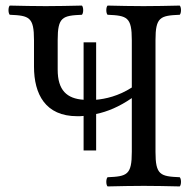

<svg xmlns="http://www.w3.org/2000/svg" viewBox="-20 -667 674 689"><path d="M325 -127V-258C365 -266 408 -284 453 -315V-122C453 -39 436 -34 366 -31C360 -25 360 -4 366 2C405 1 460 0 496 0C532 0 586 1 625 2C631 -4 631 -25 625 -31C555 -34 538 -39 538 -122V-523C538 -606 555 -611 625 -614C631 -620 631 -641 625 -647C587 -646 532 -645 495 -645C459 -645 404 -646 366 -647C360 -641 360 -620 366 -614C436 -611 453 -606 453 -523V-353C405 -322 358 -312 325 -309V-515H280V-309C220 -313 187 -343 187 -417V-523C187 -606 204 -611 274 -614C280 -620 280 -641 274 -647C235 -646 180 -645 144 -645C108 -645 55 -646 15 -647C9 -641 9 -620 15 -614C85 -611 102 -606 102 -523V-428C102 -329 143 -250 257 -250C265 -250 272 -250 280 -251V-127Z"/></svg>

Font: Libertinus Serif
Style: Regular
Weight: 400
Designer: Philipp H. Poll, Khaled Hosny
Foundry: Caleb Maclennan
Version: Version 7.050;RELEASE